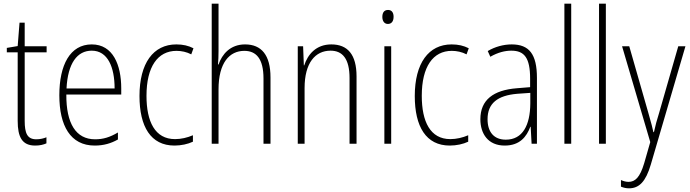

<svg xmlns="http://www.w3.org/2000/svg" viewBox="-20 -780 3745 1042"><path d="M177 -24C128 -24 114 -57 114 -124V-496H233V-529H114V-657H86L76 -530L17 -520V-496H76V-124C76 -36 100 10 171 10C197 10 216 5 232 -2V-35C218 -29 198 -24 177 -24Z M478 -539C360 -539 302 -427 302 -263C302 -98 362 10 494 10C543 10 583 -2 620 -23V-61C576 -35 540 -24 496 -24C392 -24 339 -110 340 -267H638V-300C638 -428 593 -539 478 -539ZM478 -505C565 -505 602 -415 602 -300H341C348 -437 399 -505 478 -505Z M927 10C963 10 1000 2 1027 -11V-46C997 -33 963 -25 930 -25C821 -25 775 -120 775 -260C775 -418 836 -504 938 -504C965 -504 993 -498 1018 -485L1030 -518C1003 -532 973 -539 937 -539C812 -539 737 -437 737 -259C737 -93 798 10 927 10Z M1166 -503V-760H1129V0H1166V-295C1166 -439 1225 -504 1306 -504C1370 -504 1410 -462 1410 -354V0H1448V-360C1448 -481 1399 -539 1310 -539C1229 -539 1185 -485 1166 -430H1163C1165 -454 1166 -473 1166 -503Z M1778 -539C1695 -539 1650 -484 1631 -425H1629L1625 -529H1596V0H1633V-302C1633 -439 1691 -505 1774 -505C1839 -505 1877 -461 1877 -356V0H1915V-365C1915 -485 1866 -539 1778 -539Z M2086 -726C2063 -726 2055 -709 2055 -688C2055 -667 2065 -650 2085 -650C2106 -650 2116 -666 2116 -689C2116 -709 2108 -726 2086 -726ZM2103 -529H2066V0H2103Z M2421 10C2457 10 2494 2 2521 -11V-46C2491 -33 2457 -25 2424 -25C2315 -25 2269 -120 2269 -260C2269 -418 2330 -504 2432 -504C2459 -504 2487 -498 2512 -485L2524 -518C2497 -532 2467 -539 2431 -539C2306 -539 2231 -437 2231 -259C2231 -93 2292 10 2421 10Z M2757 -539C2712 -539 2666 -526 2627 -503L2641 -472C2683 -496 2721 -505 2755 -505C2826 -505 2857 -466 2857 -353V-307L2784 -301C2658 -291 2587 -238 2587 -133C2587 -54 2629 10 2719 10C2801 10 2838 -38 2858 -92H2860L2865 0H2894V-357C2894 -486 2852 -539 2757 -539ZM2787 -271 2858 -276V-218C2857 -101 2817 -22 2725 -22C2662 -22 2626 -62 2626 -133C2626 -219 2680 -262 2787 -271Z M3080 0V-760H3043V0Z M3268 0V-760H3231V0Z M3356 -529 3509 -9 3476 106C3453 183 3427 207 3391 207C3377 207 3363 203 3350 197V233C3365 239 3378 242 3394 242C3449 242 3485 205 3512 113L3700 -529H3661L3557 -167C3545 -130 3537 -99 3529 -63H3526C3521 -86 3516 -107 3499 -166L3395 -529Z"/></svg>

Font: Noto Sans Arabic UI Cn XLt
Style: Regular
Weight: 200
Width: 3
Designer: Monotype Design Team, Nadine Chahine and Nizar Qandah
Foundry: Monotype Imaging Inc.
Version: Version 2.010